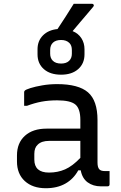

<svg xmlns="http://www.w3.org/2000/svg" viewBox="-20 -988 640 1018"><path d="M371 -968H468Q474 -968 476.5 -963Q479 -958 475 -953Q453 -927 437.5 -908.5Q422 -890 405.5 -871Q389 -852 365 -823Q395 -811 411.5 -785.5Q428 -760 428 -727V-700Q428 -651 394.5 -621.5Q361 -592 304 -592Q246 -592 212.5 -621.5Q179 -651 179 -700V-727Q179 -771 207.5 -800Q236 -829 285 -834Q307 -867 327.5 -899Q348 -931 371 -968ZM304 -776Q276 -776 261 -762Q246 -748 246 -723V-703Q246 -680 260 -666Q275 -651 304 -651Q331 -651 346 -665Q361 -679 361 -703V-723Q361 -747 348 -760Q332 -776 304 -776ZM497 -351V-126Q497 -100 507 -90Q515 -81 536 -81H561V-11Q561 0 550 0H515Q474 0 445 -21Q416 -42 408 -85H395Q370 -39 326.5 -14.5Q283 10 223 10Q153 10 111.5 -28Q70 -66 70 -132V-164Q70 -230 112 -268Q154 -306 227 -306H406V-352Q406 -412 379.5 -434Q353 -456 283 -456Q238 -456 200.5 -449Q163 -442 123 -427H108V-499Q108 -504 111 -507Q116 -513 141.5 -521Q167 -529 204.5 -535.5Q242 -542 283 -542Q396 -542 446.5 -498.5Q497 -455 497 -351ZM162 -142Q162 -73 240 -73Q286 -73 325 -90Q364 -107 406 -151V-241H240Q200 -241 180 -221Q162 -205 162 -172Z"/></svg>

Font: Recursive Mn Lnr St
Style: Regular
Weight: 400
Monospace: yes
Version: Version 1.079;hotconv 1.0.112;makeotfexe 2.5.65598; ttfautoh